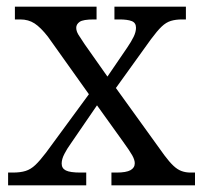

<svg xmlns="http://www.w3.org/2000/svg" viewBox="-20 -556 608 576"><path d="M4.3 0V-38.3H18.3Q41.3 -38.3 56.8 -43.2Q72.3 -48 86 -61Q99.7 -74 118 -98L246.7 -273.3L123.7 -446Q102 -473.7 83.7 -485.7Q65.3 -497.7 40.7 -497.7H24.7V-536H269.7V-497.7H261.7Q229.3 -497.7 219 -490.5Q208.7 -483.3 208.7 -472.7Q208.7 -462.7 215.3 -451.8Q222 -441 233.7 -423.7L302.3 -326.3L361.7 -413.3Q374 -431.3 381 -445.8Q388 -460.3 388 -472.7Q388 -487.7 375.2 -492.7Q362.3 -497.7 338 -497.7H323.3V-536H537.7V-497.7H526.7Q507 -497.7 492.7 -493.3Q478.3 -489 465 -476.3Q451.7 -463.7 432.7 -438L327.7 -292L473.3 -90Q488 -70.3 500.2 -58.8Q512.3 -47.3 524.8 -42.8Q537.3 -38.3 551.7 -38.3H565V0H314.3V-38.3H329.3Q358.7 -38.3 371.5 -45.5Q384.3 -52.7 384.3 -66.3Q384.3 -76.3 376.7 -90Q369 -103.7 348.3 -132.3L271 -240L191.7 -124.3Q181.3 -110 173.2 -94.3Q165 -78.7 165 -65.3Q165 -51 177.5 -44.7Q190 -38.3 221.7 -38.3H238.7V0Z"/></svg>

Font: Noto Serif Hentaigana ExtraLight
Style: Regular
Weight: 200
Designer: Kazuhiro Yamada
Foundry: nipponia
Version: Version 1.000